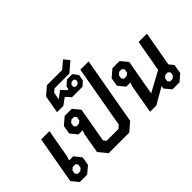

<svg xmlns="http://www.w3.org/2000/svg" viewBox="-133 -1412 1865 1865"><g transform="rotate(-45 800.0 -479.0)"><path d="M39 -72 125 -558H239L186 -260L172 -222H229L287 -150L272 -62L199 0H98ZM176 -71 201 -93 207 -131 190 -152H152L127 -131L121 -93L139 -71Z M422 -88 459 -297 473 -336H416L358 -407L373 -494L448 -558H546L606 -485L543 -127L565 -99H728L760 -127L873 -768H987L864 -75L777 0H494ZM492 -406 518 -427 524 -465 507 -487H470L444 -465L438 -427L455 -406Z M454 -820 537 -891H746L825 -958L871 -902L772 -817H567L535 -789L521 -713L595 -768L645 -715H657L658 -721L663 -748L715 -793H787L828 -741L816 -676L770 -636H627L579 -688L508 -636H421ZM749 -684 769 -701 774 -728 760 -745H731L710 -728L706 -701L720 -684Z M1514 -200 1552 -153 1536 -58 1467 0H1370L1314 -69L1319 -98L1149 0H1063L1115 -297L1129 -336H1072L1014 -407L1029 -494L1104 -558H1202L1262 -485L1197 -119L1406 -232L1464 -558H1578ZM1180 -465 1163 -487H1126L1100 -465L1094 -427L1111 -406H1148L1174 -427ZM1475 -128 1457 -149H1422L1397 -128L1391 -92L1408 -71H1443L1469 -92Z"/></g></svg>

Font: Chakra Petch SemiBold
Style: Italic
Weight: 600
Italic angle: -10°
Designer: Katatrad Aksorn Co.,Ltd.
Foundry: Cadson Demak Co.,Ltd.
Version: Version 1.000; ttfautohint (v1.6)